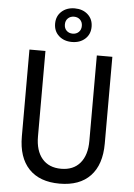

<svg xmlns="http://www.w3.org/2000/svg" viewBox="-68 -1130 836 1195"><g transform="rotate(5 350.0 -532.5)"><path d="M91 -800H191V-266Q191 -177 233 -127.5Q275 -78 352 -78Q428 -78 470 -127.5Q512 -177 512 -266V-800H609V-258Q609 -126 542 -55.5Q475 15 350 15Q225 15 158 -55.5Q91 -126 91 -258ZM350 -870Q300 -870 268 -899Q236 -928 236 -975Q236 -1022 268 -1051Q300 -1080 350 -1080Q400 -1080 432 -1051Q464 -1022 464 -975Q464 -928 432 -899Q400 -870 350 -870ZM350 -922Q373 -922 388 -936.5Q403 -951 403 -975Q403 -999 388 -1013.5Q373 -1028 350 -1028Q327 -1028 312 -1013.5Q297 -999 297 -975Q297 -951 312 -936.5Q327 -922 350 -922Z"/></g></svg>

Font: Martian Mono Light
Style: Regular
Weight: 300
Monospace: yes
Designer: Roman Shamin
Foundry: Evil Martians
Version: Version 1.000; ttfautohint (v1.8.4.7-5d5b)